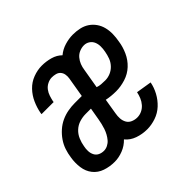

<svg xmlns="http://www.w3.org/2000/svg" viewBox="-130 -690 860 860"><g transform="rotate(-45 300.0 -260.0)"><path d="M151 8Q120 8 92 -1.5Q64 -11 46.5 -33Q29 -55 25 -85Q21 -115 26 -145Q29 -167 36 -188Q43 -209 56 -228Q69 -247 86.5 -262.5Q104 -278 124.5 -287.5Q145 -297 167 -301Q189 -305 210 -305H255L271 -400Q273 -412 271 -424Q269 -436 261.5 -444.5Q254 -453 242.5 -456Q231 -459 219 -459Q205 -459 191 -452Q177 -445 168 -433Q159 -421 154.5 -407Q150 -393 147 -379V-375H70L71 -383Q76 -410 88 -437Q100 -464 120.5 -485.5Q141 -507 169 -517.5Q197 -528 224 -528Q252 -528 278.5 -520.5Q305 -513 323 -495Q343 -512 369.5 -520Q396 -528 421 -528Q443 -528 463.5 -523.5Q484 -519 500.5 -508Q517 -497 528.5 -480.5Q540 -464 545 -444Q550 -424 549.5 -402.5Q549 -381 545 -360Q541 -331 528 -302Q515 -273 492 -251.5Q469 -230 438.5 -220.5Q408 -211 379 -211Q364 -211 348.5 -212.5Q333 -214 319 -217L307 -144Q304 -128 305 -113Q306 -98 313 -85.5Q320 -73 334 -67Q348 -61 363 -61Q378 -61 392 -67.5Q406 -74 416.5 -86Q427 -98 433 -112.5Q439 -127 442 -142L516 -130Q511 -103 497 -77Q483 -51 461.5 -31Q440 -11 412 -1.5Q384 8 357 8Q326 8 297.5 -2Q269 -12 251 -34Q231 -13 204 -2.5Q177 8 151 8ZM379 -280Q396 -280 412.5 -287Q429 -294 441.5 -307.5Q454 -321 460 -337.5Q466 -354 469 -371Q472 -386 472 -401.5Q472 -417 466.5 -430Q461 -443 449 -451Q437 -459 422 -459Q408 -459 393.5 -453Q379 -447 369 -435Q359 -423 353.5 -409Q348 -395 346 -380L330 -286Q341 -282 353.5 -281Q366 -280 379 -280ZM152 -61Q164 -61 176 -67Q188 -73 196.5 -83Q205 -93 211.5 -105Q218 -117 222 -129Q226 -141 229 -153.5Q232 -166 234 -178L244 -236H210Q191 -236 171.5 -230Q152 -224 137 -210Q122 -196 114 -177Q106 -158 103 -139Q100 -125 100.5 -111Q101 -97 107 -85Q113 -73 125 -67Q137 -61 152 -61Z"/></g></svg>

Font: Iosevka HT Extended
Style: Italic
Weight: 400
Width: 7
Italic angle: -9°
Monospace: yes
Designer: Belleve Invis
Foundry: Belleve Invis
Version: Version 32.3.0; ttfautohint (v1.8.4)